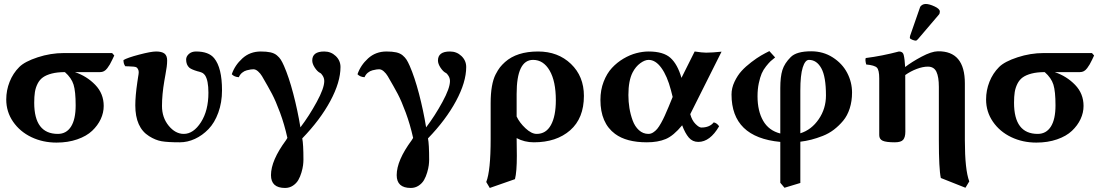

<svg xmlns="http://www.w3.org/2000/svg" viewBox="-20 -701 5504 959"><path d="M480 -340.8H354Q413.6 -320.8 455.8 -277.1Q498 -233.4 498 -171.9Q498 -138.2 483.2 -106.2Q468.3 -74.2 440.2 -47.6Q412.1 -21 365.7 -4.9Q319.3 11.2 262.2 11.2Q193.8 11.2 136.7 -16.1Q79.6 -43.5 45.4 -93Q11.2 -142.6 11.2 -204.1Q11.2 -250 28.1 -292.5Q44.9 -335 76.2 -366.2Q103.5 -393.6 168.2 -414.8Q232.9 -436 298.8 -436H540L550.8 -423.8L540.5 -402.3Q533.2 -387.2 528.6 -379.2Q523.9 -371.1 516.1 -360.6Q508.3 -350.1 499.5 -345.5Q490.7 -340.8 480 -340.8ZM269 -32.2Q311.5 -32.2 334.7 -68.6Q357.9 -105 357.9 -174.8Q357.9 -244.6 347.4 -278.3Q336.9 -312 304.2 -340.8Q266.1 -340.8 238.8 -333.7Q211.4 -326.7 194.6 -314.7Q177.7 -302.7 167.7 -282.7Q157.7 -262.7 154.3 -240.7Q150.9 -218.8 150.9 -188Q150.9 -32.2 269 -32.2Z M1088.9 -250Q1088.9 -189 1070.3 -138.2Q1051.8 -87.4 1021.2 -55.9Q990.7 -24.4 953.6 -7.3Q916.5 9.8 877.9 9.8Q817.4 9.8 786.6 4.4Q756.3 -1 724.6 -21Q655.8 -64 655.8 -174.8Q655.8 -221.2 666 -291Q667 -301.3 669.9 -316.9Q672.9 -332.5 672.9 -340.8Q672.9 -348.6 669.2 -355.7Q665.5 -362.8 660.6 -365.2Q656.7 -367.2 646.5 -368.2Q636.2 -369.1 622.6 -369.6Q608.9 -370.1 606 -370.1Q596.7 -381.3 596.7 -400.9Q615.7 -412.6 675 -428.2Q734.4 -443.8 759.8 -443.8Q787.6 -443.8 801.3 -433.6Q814.9 -423.3 814.9 -398.9Q814.9 -384.3 812.7 -367.2Q810.5 -350.1 806.4 -328.6Q802.2 -307.1 800.8 -296.9Q789.1 -228.5 789.1 -171.9Q789.1 -113.8 822.5 -73Q856 -32.2 897.9 -32.2Q946.3 -32.2 983.9 -90.8Q1021 -148.9 1021 -237.8Q1021 -299.8 1003.9 -325.2Q1001.5 -328.6 998.3 -331.5Q995.1 -334.5 992.4 -336.2Q989.7 -337.9 985.1 -339.6Q980.5 -341.3 978.5 -341.8Q976.6 -342.3 971.4 -343.8Q966.3 -345.2 965.8 -345.2Q936.5 -354 925.8 -362.8Q909.7 -377 909.7 -403.8Q909.7 -418.9 923.3 -431.4Q937 -443.8 959 -443.8Q1022.5 -443.8 1049.8 -410.2Q1088.9 -362.3 1088.9 -250Z M1680.7 -366.2Q1680.7 -291 1629.9 -196.5Q1579.1 -102.1 1489.7 -9.8Q1495.6 19 1495.6 96.2Q1495.6 108.9 1493.7 124.5Q1491.7 140.1 1485.6 160.9Q1479.5 181.6 1470 198.2Q1460.4 214.8 1443.1 226.3Q1425.8 237.8 1403.8 237.8Q1333.5 237.8 1333.5 173.8Q1333.5 100.6 1408.7 -1L1415.5 -12.2Q1400.4 -80.1 1378.7 -138.7Q1356.9 -197.3 1338.6 -231.9Q1320.3 -266.6 1288.6 -320.8Q1280.8 -334 1269 -344.5Q1257.3 -355 1245.6 -355Q1239.3 -355 1232.4 -354Q1225.6 -353 1212.9 -349.9Q1200.2 -346.7 1189.5 -337.9Q1178.7 -329.1 1172.9 -315.4Q1150.9 -316.4 1137.7 -330.1Q1152.8 -375 1190.7 -409.4Q1228.5 -443.8 1282.7 -443.8Q1311.5 -443.8 1331.1 -439.5Q1350.6 -435.1 1363 -424.6Q1375.5 -414.1 1382.3 -403.3Q1389.6 -392.1 1398.4 -372.1Q1422.9 -316.4 1444.8 -232.9Q1466.8 -148.9 1480.5 -64.9Q1524.4 -122.6 1562 -191.7Q1599.6 -260.7 1599.6 -295.9Q1599.6 -310.1 1592.3 -322Q1585 -334 1578.6 -336.9Q1565.4 -343.3 1552.5 -362.8Q1539.6 -382.3 1539.6 -398.9Q1539.6 -443.8 1599.6 -443.8Q1633.3 -443.8 1657 -421.1Q1680.7 -398.4 1680.7 -366.2Z M2308.6 -366.2Q2308.6 -291 2257.8 -196.5Q2207 -102.1 2117.7 -9.8Q2123.5 19 2123.5 96.2Q2123.5 108.9 2121.6 124.5Q2119.6 140.1 2113.5 160.9Q2107.4 181.6 2097.9 198.2Q2088.4 214.8 2071 226.3Q2053.7 237.8 2031.7 237.8Q1961.4 237.8 1961.4 173.8Q1961.4 100.6 2036.6 -1L2043.5 -12.2Q2028.3 -80.1 2006.6 -138.7Q1984.9 -197.3 1966.6 -231.9Q1948.2 -266.6 1916.5 -320.8Q1908.7 -334 1897 -344.5Q1885.3 -355 1873.5 -355Q1867.2 -355 1860.4 -354Q1853.5 -353 1840.8 -349.9Q1828.1 -346.7 1817.4 -337.9Q1806.6 -329.1 1800.8 -315.4Q1778.8 -316.4 1765.6 -330.1Q1780.8 -375 1818.6 -409.4Q1856.4 -443.8 1910.6 -443.8Q1939.5 -443.8 1959 -439.5Q1978.5 -435.1 1991 -424.6Q2003.4 -414.1 2010.3 -403.3Q2017.6 -392.1 2026.4 -372.1Q2050.8 -316.4 2072.8 -232.9Q2094.7 -148.9 2108.4 -64.9Q2152.3 -122.6 2189.9 -191.7Q2227.5 -260.7 2227.5 -295.9Q2227.5 -310.1 2220.2 -322Q2212.9 -334 2206.5 -336.9Q2193.4 -343.3 2180.4 -362.8Q2167.5 -382.3 2167.5 -398.9Q2167.5 -443.8 2227.5 -443.8Q2261.2 -443.8 2284.9 -421.1Q2308.6 -398.4 2308.6 -366.2Z M2756.3 -200.2Q2756.3 -295.4 2725.3 -348.6Q2694.3 -401.9 2642.6 -401.9Q2560.5 -401.9 2560.5 -231.9V-119.1Q2574.7 -88.4 2604.7 -60.3Q2634.8 -32.2 2660.6 -32.2Q2707.5 -32.2 2731.9 -76.7Q2756.3 -121.1 2756.3 -200.2ZM2552.2 193.8 2426.3 237.8 2408.7 208Q2430.7 152.8 2430.7 -6.8V-186Q2430.7 -233.4 2437 -269.5Q2443.4 -305.7 2455.3 -328.9Q2467.3 -352.1 2477.5 -365Q2487.8 -377.9 2502.4 -391.1Q2561.5 -443.8 2667.5 -443.8Q2767.1 -443.8 2831.8 -381.8Q2896.5 -319.8 2896.5 -222.2Q2896.5 -110.4 2827.9 -50.3Q2759.3 9.8 2646.5 9.8Q2599.6 9.8 2560.5 -11.2Q2560.5 2.4 2561 32.5Q2561.5 62.5 2561.5 77.1Q2561.5 157.2 2552.2 193.8Z M3219.7 -443.8Q3293.5 -443.8 3328.9 -411.9Q3364.3 -379.9 3383.8 -312L3449.7 -443.8Q3488.3 -438 3506.8 -438Q3536.1 -438 3584 -442.9L3427.7 -130.9Q3436 -99.6 3453.9 -81.8Q3471.7 -64 3482.9 -64Q3524.4 -64 3544.9 -89.8Q3561 -86.4 3571.8 -70.3Q3526.4 7.8 3467.8 7.8Q3439 7.8 3420.4 -13.9Q3401.9 -35.6 3387.2 -75.2Q3344.2 -22.9 3305.2 -6.6Q3266.1 9.8 3210.9 9.8Q3108.9 9.8 3052.2 -32.2Q2979 -86.4 2979 -202.1Q2979 -251.5 2995.1 -293Q3011.2 -334.5 3036.6 -361.8Q3062 -389.2 3094.2 -408.2Q3126.5 -427.2 3158.4 -435.5Q3190.4 -443.8 3219.7 -443.8ZM3339.8 -216.8 3331.1 -251Q3312.5 -321.8 3283.4 -361.8Q3254.4 -401.9 3219.7 -401.9Q3200.7 -401.9 3178 -385.3Q3155.3 -368.7 3140.1 -339.8Q3118.7 -298.8 3118.7 -226.1Q3118.7 -193.4 3123.8 -161.6Q3128.9 -129.9 3139.9 -99.6Q3150.9 -69.3 3171.4 -50.8Q3191.9 -32.2 3218.8 -32.2Q3231 -32.2 3242.2 -39.3Q3253.4 -46.4 3262.5 -57.1Q3271.5 -67.9 3282 -86.7Q3292.5 -105.5 3300.3 -123L3319.8 -168Z M4105.5 -224.1Q4105.5 -318.4 4082.3 -360.1Q4059.1 -401.9 4020.5 -401.9Q4001.5 -401.9 3989.5 -364Q3977.5 -326.2 3977.5 -248V-35.2Q4033.2 -52.7 4069.3 -105.5Q4105.5 -158.2 4105.5 -224.1ZM3898.4 236.8 3877.4 211.9V7.8Q3633.8 -15.1 3633.8 -229Q3633.8 -261.2 3648.7 -292.7Q3663.6 -324.2 3684.1 -346.7Q3704.6 -369.1 3732.9 -390.6Q3761.2 -412.1 3781.5 -423.8Q3801.8 -435.5 3822.8 -445.8L3851.6 -414.1Q3837.4 -403.3 3828.9 -395.3Q3820.3 -387.2 3806.4 -369.9Q3792.5 -352.5 3784.4 -333.7Q3776.4 -314.9 3770 -285.2Q3763.7 -255.4 3763.7 -220.2Q3763.7 -147 3791.7 -97.9Q3819.8 -48.8 3877.4 -34.2V-261.2Q3877.4 -317.4 3887.9 -351.1Q3898.4 -384.8 3929.7 -416Q3958.5 -444.8 4031.7 -444.8Q4091.8 -444.8 4139.4 -414.3Q4187 -383.8 4211.4 -337.2Q4235.8 -290.5 4235.8 -238.8Q4235.8 -195.8 4224.1 -159.4Q4212.4 -123 4191.4 -97.9Q4170.4 -72.8 4145.3 -53.5Q4120.1 -34.2 4089.6 -22.2Q4059.1 -10.3 4032.2 -3.4Q4005.4 3.4 3977.5 6.8V212.9Z M4603.5 -681.2Q4621.6 -681.2 4647.9 -668.9Q4674.3 -656.7 4674.3 -643.1Q4674.3 -633.3 4669.4 -627.9L4565.4 -505.9Q4558.6 -498 4554.2 -498Q4547.4 -498 4535.9 -502.7Q4524.4 -507.3 4524.4 -512.2Q4524.4 -518.1 4525.4 -521L4575.2 -664.1Q4578.1 -671.9 4586.2 -676.5Q4594.2 -681.2 4603.5 -681.2ZM4502 -43.5Q4502 -15.6 4491.2 -2.9Q4480.5 9.8 4449.2 9.8Q4406.2 9.8 4388.9 2Q4371.6 -5.9 4371.6 -25.9V-309.1Q4371.6 -351.1 4360.1 -363Q4348.6 -375 4306.6 -378.9Q4300.3 -401.4 4304.2 -411.1Q4385.3 -421.4 4470.2 -443.8Q4489.7 -443.8 4493.7 -426.8Q4499 -405.3 4501 -366.2Q4533.7 -391.6 4583.3 -418Q4632.8 -444.3 4664.6 -444.8Q4731.9 -445.8 4765.6 -405.8Q4799.3 -365.7 4799.3 -284.2V0Q4799.3 147 4821.3 205.1L4802.2 236.8L4679.2 188Q4669.4 142.6 4669.4 0V-267.1Q4669.4 -316.9 4657.2 -342.5Q4645 -368.2 4614.3 -368.2Q4589.4 -368.2 4558.8 -356.7Q4528.3 -345.2 4501.5 -326.2V-321.3Z M5374 -340.8H5248Q5307.6 -320.8 5349.9 -277.1Q5392.1 -233.4 5392.1 -171.9Q5392.1 -138.2 5377.2 -106.2Q5362.3 -74.2 5334.2 -47.6Q5306.2 -21 5259.8 -4.9Q5213.4 11.2 5156.2 11.2Q5087.9 11.2 5030.8 -16.1Q4973.6 -43.5 4939.5 -93Q4905.3 -142.6 4905.3 -204.1Q4905.3 -250 4922.1 -292.5Q4939 -335 4970.2 -366.2Q4997.6 -393.6 5062.3 -414.8Q5127 -436 5192.9 -436H5434.1L5444.8 -423.8L5434.6 -402.3Q5427.2 -387.2 5422.6 -379.2Q5418 -371.1 5410.2 -360.6Q5402.3 -350.1 5393.6 -345.5Q5384.8 -340.8 5374 -340.8ZM5163.1 -32.2Q5205.6 -32.2 5228.8 -68.6Q5252 -105 5252 -174.8Q5252 -244.6 5241.5 -278.3Q5231 -312 5198.2 -340.8Q5160.2 -340.8 5132.8 -333.7Q5105.5 -326.7 5088.6 -314.7Q5071.8 -302.7 5061.8 -282.7Q5051.8 -262.7 5048.3 -240.7Q5044.9 -218.8 5044.9 -188Q5044.9 -32.2 5163.1 -32.2Z"/></svg>

Font: Linux Libertine G
Style: Bold
Weight: 700
Designer: Philipp H. Poll
Foundry: Philipp H. Poll
Version: Version 5.0.3